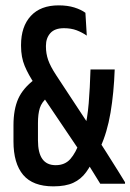

<svg xmlns="http://www.w3.org/2000/svg" viewBox="-20 -668 474 698"><path d="M344.5 0Q339 -9 329.5 -24.2Q320 -39.5 309.5 -56.5Q299 -73.5 290 -88Q281 -102.5 275.5 -110.5L268 -121.5L123 -336.5L107.5 -360Q83 -396.5 69.8 -428.2Q56.5 -460 56.5 -501V-504.5Q56.5 -571.5 92 -610Q127.5 -648.5 193 -648.5Q225.5 -648.5 250.2 -640.8Q275 -633 290.5 -621.5L295.5 -538.5Q279 -550 258.8 -557.8Q238.5 -565.5 212.5 -565.5Q179 -565.5 163 -547.5Q147 -529.5 147 -501.5V-498.5Q147 -473.5 155 -450.2Q163 -427 184 -395L310 -203.5L325 -179.5Q334 -165 345 -148Q356 -131 367.5 -112.8Q379 -94.5 390.8 -75.8Q402.5 -57 413.8 -39.2Q425 -21.5 434.5 -5.5V0ZM174 9.5Q99.5 9.5 64.2 -32.2Q29 -74 29 -154V-212.5Q29 -270 46.2 -308.8Q63.5 -347.5 106 -379.5L152.5 -314.5Q131.5 -296.5 124.8 -275.2Q118 -254 118 -220.5V-158Q118 -112.5 134 -90Q150 -67.5 182.5 -67.5Q216 -67.5 235.8 -90Q255.5 -112.5 269.5 -152L286.5 -192Q298 -238 302.5 -292.8Q307 -347.5 309 -415.5H397Q394 -330.5 381.8 -258.2Q369.5 -186 344.5 -132L328 -106Q312 -68 293.2 -42.2Q274.5 -16.5 246.5 -3.5Q218.5 9.5 174 9.5Z"/></svg>

Font: Anek Tamil Condensed Medium
Style: Regular
Weight: 500
Width: 3
Designer: Aadarsh Rajan (Tamil), Yesha Goshar (Latin)
Foundry: Ek Type
Version: Version 1.003